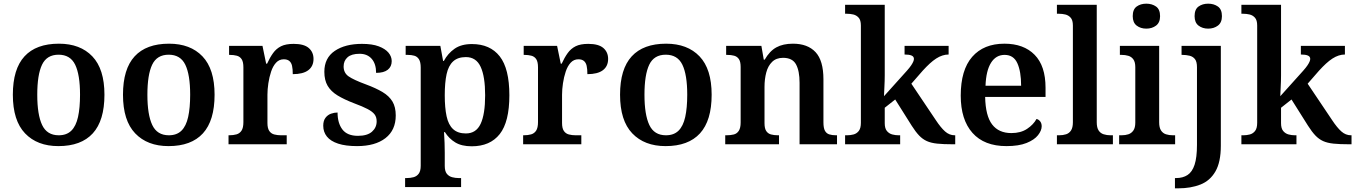

<svg xmlns="http://www.w3.org/2000/svg" viewBox="-20 -786 7383 1046"><path d="M298 10Q183 10 116.5 -59.5Q50 -129 50 -270Q50 -410 113.5 -479Q177 -548 301 -548Q417 -548 483 -479Q549 -410 549 -270Q549 -129 485.5 -59.5Q422 10 298 10ZM300 -49Q343 -49 368.5 -74Q394 -99 405 -148.5Q416 -198 416 -270Q416 -379 389.5 -433.5Q363 -488 299 -488Q235 -488 209 -433.5Q183 -379 183 -270Q183 -161 209.5 -105Q236 -49 300 -49Z M898 10Q783 10 716.5 -59.5Q650 -129 650 -270Q650 -410 713.5 -479Q777 -548 901 -548Q1017 -548 1083 -479Q1149 -410 1149 -270Q1149 -129 1085.5 -59.5Q1022 10 898 10ZM900 -49Q943 -49 968.5 -74Q994 -99 1005 -148.5Q1016 -198 1016 -270Q1016 -379 989.5 -433.5Q963 -488 899 -488Q835 -488 809 -433.5Q783 -379 783 -270Q783 -161 809.5 -105Q836 -49 900 -49Z M1225 0V-49H1228Q1251 -49 1268.5 -54Q1286 -59 1296 -74.5Q1306 -90 1306 -121V-419Q1306 -449 1296.5 -463.5Q1287 -478 1270 -482.5Q1253 -487 1231 -487H1228V-536H1410L1430 -439H1435Q1450 -472 1467.5 -496.5Q1485 -521 1511 -534Q1537 -547 1580 -547Q1636 -547 1662 -524.5Q1688 -502 1688 -465Q1688 -425 1659.5 -403.5Q1631 -382 1575 -382Q1575 -410 1571 -427.5Q1567 -445 1556 -454Q1545 -463 1526 -463Q1501 -463 1484 -444.5Q1467 -426 1457 -396Q1447 -366 1442 -332.5Q1437 -299 1437 -270V-116Q1437 -87 1447 -72.5Q1457 -58 1474 -53.5Q1491 -49 1511 -49H1542V0Z M1925 10Q1863 10 1822 -3.5Q1781 -17 1761 -42Q1741 -67 1741 -101Q1741 -128 1753 -144Q1765 -160 1783 -166.5Q1801 -173 1819 -173Q1819 -115 1845.5 -80.5Q1872 -46 1930 -46Q1981 -46 2006.5 -68.5Q2032 -91 2032 -125Q2032 -148 2020.5 -163Q2009 -178 1982.5 -192Q1956 -206 1910 -223Q1855 -244 1819 -266Q1783 -288 1765 -318.5Q1747 -349 1747 -395Q1747 -470 1803.5 -508.5Q1860 -547 1952 -547Q2008 -547 2043.5 -533.5Q2079 -520 2096.5 -499Q2114 -478 2114 -453Q2114 -423 2092.5 -406Q2071 -389 2029 -389Q2029 -438 2005 -465.5Q1981 -493 1939 -493Q1895 -493 1873.5 -474Q1852 -455 1852 -424Q1852 -389 1879 -370Q1906 -351 1974 -326Q2028 -306 2064 -284.5Q2100 -263 2118 -233Q2136 -203 2136 -157Q2136 -77 2080 -33.5Q2024 10 1925 10Z M2187 233V184H2197Q2215 184 2232.5 179.5Q2250 175 2261 160.5Q2272 146 2272 117V-418Q2272 -448 2262.5 -463Q2253 -478 2237 -482.5Q2221 -487 2201 -487H2190V-536H2379L2394 -454H2398Q2420 -495 2456.5 -520.5Q2493 -546 2551 -546Q2650 -546 2702.5 -479Q2755 -412 2755 -267Q2755 -122 2702.5 -55.5Q2650 11 2550 11Q2495 11 2460.5 -10Q2426 -31 2404 -66H2399Q2401 -38 2402 -7.5Q2403 23 2403 46V118Q2403 147 2414.5 161Q2426 175 2443.5 179.5Q2461 184 2478 184H2492V233ZM2518 -59Q2574 -59 2598.5 -111.5Q2623 -164 2623 -267Q2623 -369 2598.5 -422Q2574 -475 2518 -475Q2474 -475 2448.5 -451.5Q2423 -428 2413 -382Q2403 -336 2403 -267Q2403 -199 2413 -152.5Q2423 -106 2448.5 -82.5Q2474 -59 2518 -59Z M2830 0V-49H2833Q2856 -49 2873.5 -54Q2891 -59 2901 -74.5Q2911 -90 2911 -121V-419Q2911 -449 2901.5 -463.5Q2892 -478 2875 -482.5Q2858 -487 2836 -487H2833V-536H3015L3035 -439H3040Q3055 -472 3072.5 -496.5Q3090 -521 3116 -534Q3142 -547 3185 -547Q3241 -547 3267 -524.5Q3293 -502 3293 -465Q3293 -425 3264.5 -403.5Q3236 -382 3180 -382Q3180 -410 3176 -427.5Q3172 -445 3161 -454Q3150 -463 3131 -463Q3106 -463 3089 -444.5Q3072 -426 3062 -396Q3052 -366 3047 -332.5Q3042 -299 3042 -270V-116Q3042 -87 3052 -72.5Q3062 -58 3079 -53.5Q3096 -49 3116 -49H3147V0Z M3606 10Q3491 10 3424.5 -59.5Q3358 -129 3358 -270Q3358 -410 3421.5 -479Q3485 -548 3609 -548Q3725 -548 3791 -479Q3857 -410 3857 -270Q3857 -129 3793.5 -59.5Q3730 10 3606 10ZM3608 -49Q3651 -49 3676.5 -74Q3702 -99 3713 -148.5Q3724 -198 3724 -270Q3724 -379 3697.5 -433.5Q3671 -488 3607 -488Q3543 -488 3517 -433.5Q3491 -379 3491 -270Q3491 -161 3517.5 -105Q3544 -49 3608 -49Z M3931 0V-49H3938Q3961 -49 3978 -53.5Q3995 -58 4005 -73.5Q4015 -89 4015 -119V-421Q4015 -450 4005.5 -464Q3996 -478 3979.5 -482.5Q3963 -487 3941 -487H3936V-536H4128L4141 -461H4146Q4173 -508 4209.5 -528Q4246 -548 4300 -548Q4380 -548 4423 -502Q4466 -456 4466 -354V-120Q4466 -89 4474 -74Q4482 -59 4497.5 -54Q4513 -49 4535 -49H4540V0H4336V-335Q4336 -400 4316.5 -435.5Q4297 -471 4246 -471Q4209 -471 4186.5 -449Q4164 -427 4154.5 -391Q4145 -355 4145 -313V-115Q4145 -86 4154.5 -72Q4164 -58 4180.5 -53.5Q4197 -49 4219 -49H4224V0Z M4584 0V-49H4595Q4613 -49 4630 -53.5Q4647 -58 4658.5 -72.5Q4670 -87 4670 -117V-647Q4670 -676 4658 -689.5Q4646 -703 4629 -707Q4612 -711 4595 -711H4584V-760H4800V-376Q4800 -363 4799.5 -344.5Q4799 -326 4798 -308Q4797 -290 4796.5 -277Q4796 -264 4796 -262L4921 -401Q4936 -418 4944 -430Q4952 -442 4955.5 -450.5Q4959 -459 4959 -465Q4959 -478 4946 -483.5Q4933 -489 4908 -489V-536H5148V-489Q5131 -489 5114 -483.5Q5097 -478 5080 -467Q5063 -456 5045 -439.5Q5027 -423 5007 -401L4945 -330L5078 -132Q5105 -91 5128.5 -70Q5152 -49 5181 -49H5184V0H5170Q5120 0 5086 -3.5Q5052 -7 5029 -17.5Q5006 -28 4987 -48Q4968 -68 4947 -101L4857 -244L4800 -199V-115Q4800 -86 4812 -72Q4824 -58 4841 -53.5Q4858 -49 4875 -49H4884V0Z M5463 10Q5342 10 5278 -62Q5214 -134 5214 -265Q5214 -405 5276.5 -476.5Q5339 -548 5452 -548Q5557 -548 5616.5 -487.5Q5676 -427 5676 -308V-258H5347Q5349 -155 5385 -108Q5421 -61 5490 -61Q5541 -61 5575.5 -84Q5610 -107 5627 -138Q5639 -135 5647 -124.5Q5655 -114 5655 -98Q5655 -75 5635 -49.5Q5615 -24 5572.5 -7Q5530 10 5463 10ZM5543 -319Q5543 -396 5522.5 -441.5Q5502 -487 5453 -487Q5406 -487 5379 -444Q5352 -401 5349 -319Z M5738 0V-49H5750Q5771 -49 5788 -54.5Q5805 -60 5815 -75.5Q5825 -91 5825 -120V-647Q5825 -676 5813 -689.5Q5801 -703 5784 -707Q5767 -711 5750 -711H5738V-760H5955V-120Q5955 -91 5965 -75.5Q5975 -60 5992.5 -54.5Q6010 -49 6030 -49H6043V0Z M6077 0V-49H6090Q6111 -49 6127.5 -54.5Q6144 -60 6154.5 -75Q6165 -90 6165 -118V-420Q6165 -448 6154.5 -462.5Q6144 -477 6127 -482Q6110 -487 6090 -487H6081V-536H6295V-120Q6295 -91 6305 -75.5Q6315 -60 6332 -54.5Q6349 -49 6370 -49H6382V0ZM6225 -630Q6194 -630 6172.5 -646.5Q6151 -663 6151 -698Q6151 -735 6172.5 -750.5Q6194 -766 6225 -766Q6256 -766 6278 -750.5Q6300 -735 6300 -698Q6300 -663 6278 -646.5Q6256 -630 6225 -630Z M6381 240V184H6388Q6424 184 6449.5 167.5Q6475 151 6488 111.5Q6501 72 6501 3V-420Q6501 -450 6490 -464Q6479 -478 6460.5 -482.5Q6442 -487 6421 -487H6417V-536H6631V8Q6631 97 6601.5 148Q6572 199 6519.5 219.5Q6467 240 6400 240ZM6562 -630Q6531 -630 6509.5 -646.5Q6488 -663 6488 -698Q6488 -735 6509.5 -750.5Q6531 -766 6562 -766Q6593 -766 6615 -750.5Q6637 -735 6637 -698Q6637 -663 6615 -646.5Q6593 -630 6562 -630Z M6743 0V-49H6754Q6772 -49 6789 -53.5Q6806 -58 6817.5 -72.5Q6829 -87 6829 -117V-647Q6829 -676 6817 -689.5Q6805 -703 6788 -707Q6771 -711 6754 -711H6743V-760H6959V-376Q6959 -363 6958.5 -344.5Q6958 -326 6957 -308Q6956 -290 6955.5 -277Q6955 -264 6955 -262L7080 -401Q7095 -418 7103 -430Q7111 -442 7114.5 -450.5Q7118 -459 7118 -465Q7118 -478 7105 -483.5Q7092 -489 7067 -489V-536H7307V-489Q7290 -489 7273 -483.5Q7256 -478 7239 -467Q7222 -456 7204 -439.5Q7186 -423 7166 -401L7104 -330L7237 -132Q7264 -91 7287.5 -70Q7311 -49 7340 -49H7343V0H7329Q7279 0 7245 -3.5Q7211 -7 7188 -17.5Q7165 -28 7146 -48Q7127 -68 7106 -101L7016 -244L6959 -199V-115Q6959 -86 6971 -72Q6983 -58 7000 -53.5Q7017 -49 7034 -49H7043V0Z"/></svg>

Font: Noto Serif Khmer SemiBold
Style: Regular
Weight: 600
Version: Version 2.003